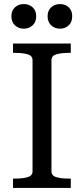

<svg xmlns="http://www.w3.org/2000/svg" viewBox="-20 -924 412 944"><path d="M158 -844Q158 -816 140.5 -799.5Q123 -783 97 -783Q71 -783 53.5 -799.5Q36 -816 36 -844Q36 -872 53.5 -888Q71 -904 97 -904Q123 -904 140.5 -888Q158 -872 158 -844ZM335 -844Q335 -816 318 -799.5Q301 -783 275 -783Q249 -783 231.5 -799.5Q214 -816 214 -844Q214 -872 231.5 -888Q249 -904 275 -904Q301 -904 318 -888Q335 -872 335 -844ZM140 -82V-628Q140 -650 116 -657Q92 -664 55 -664H44V-710H328V-664H317Q281 -664 257 -657Q233 -650 233 -628V-82Q233 -60 257 -53Q281 -46 317 -46H328V0H44V-46H55Q92 -46 116 -53Q140 -60 140 -82Z"/></svg>

Font: Roboto Serif 28pt
Style: Regular
Weight: 400
Designer: Greg Gazdowicz
Foundry: Commercial Type
Version: Version 1.008